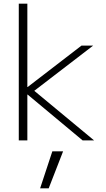

<svg xmlns="http://www.w3.org/2000/svg" viewBox="-20 -770 584 1053"><path d="M130 -750V-293H132L427 -520H491L168 -272L496 0H433L132 -251H130V0H83V-750ZM200 263 267 60H326L247 263Z"/></svg>

Font: Mplus 1p Light
Style: Regular
Weight: 300
Version: Version 1.061